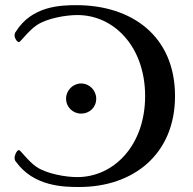

<svg xmlns="http://www.w3.org/2000/svg" viewBox="-20 -726 763 759"><path d="M55.2 -559.6C60.5 -559.6 91.8 -603.5 124.5 -626C165 -653.8 240.2 -666.5 286.1 -666.5C430.7 -666.5 553.7 -541 553.7 -346.2C553.7 -151.4 430.2 -25.9 285.2 -25.9C239.3 -25.9 164.1 -39.1 124 -66.4C91.8 -88.4 60.5 -132.8 55.2 -132.8C45.9 -132.8 37.6 -110.8 37.6 -103.5C37.6 -99.6 37.6 -92.8 42.5 -87.4C113.8 12.7 234.9 13.2 293.5 13.2C507.3 13.2 671.9 -116.2 671.9 -346.2C671.9 -583 501.5 -705.6 282.2 -705.6C220.2 -705.6 105.5 -702.6 42.5 -600.6C37.6 -595.2 37.6 -588.4 37.6 -584.5C37.6 -577.1 45.9 -559.6 55.2 -559.6ZM241.2 -336.4C241.2 -368.7 268.1 -396 300.8 -396C334 -396 360.4 -368.2 360.4 -335.9C360.4 -301.8 334 -276.9 300.8 -276.9C268.1 -276.9 241.2 -302.2 241.2 -336.4Z"/></svg>

Font: Cardo
Style: Italic
Weight: 400
Designer: David J. Perry
Foundry: David J. Perry
Version: Version 0.99